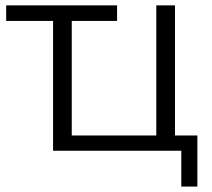

<svg xmlns="http://www.w3.org/2000/svg" viewBox="-20 -559 785 712"><path d="M652.3 132.8V0H176.8V-481.4H2.9V-539.1H414.1V-481.4H246.1V-56.6H559.6V-539.1H628.9V-56.6H711.9V132.8Z"/></svg>

Font: Min Sans Light
Style: Regular
Weight: 300
Designer: Jinseong-Kim, NotoSansCJK, Nunito
Foundry: Jinseong-Kim
Version: Version 1.400;Glyphs 3.1.2 (3151)